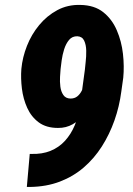

<svg xmlns="http://www.w3.org/2000/svg" viewBox="-20 -741 536 772"><path d="M99.6 -122.1H105Q149.4 -120.6 183.3 -134.5Q217.3 -148.4 241.5 -175Q265.6 -201.7 280.5 -237.1Q295.4 -272.5 301.3 -313.5L321.3 -460.9Q321.8 -471.2 324.5 -492.4Q327.1 -513.7 326.7 -537.4Q326.2 -561 318.4 -577.6Q310.5 -594.2 291 -595.2Q270.5 -595.7 257.8 -580.6Q245.1 -565.4 238 -543Q231 -520.5 228 -498.5Q225.1 -476.6 223.6 -463.4Q222.7 -451.7 221.4 -432.1Q220.2 -412.6 222.7 -392.8Q225.1 -373 234.6 -359.1Q244.1 -345.2 263.2 -344.7Q279.8 -344.7 290.8 -353.5Q301.8 -362.3 309.1 -377Q316.4 -391.6 320.6 -407.5Q324.7 -423.3 325.7 -435.5L365.2 -397.9Q362.8 -369.1 350.6 -338.9Q338.4 -308.6 318.8 -282.7Q299.3 -256.8 272.5 -241.5Q245.6 -226.1 212.9 -226.6Q166 -226.6 135.7 -249Q105.5 -271.5 89.4 -307.4Q73.2 -343.3 68.1 -384.5Q63 -425.8 65.9 -463.9Q70.3 -510.7 88.4 -556.6Q106.4 -602.5 137.5 -640.1Q168.5 -677.7 210.4 -700.2Q252.4 -722.7 303.2 -721.2Q359.9 -720.2 395.3 -691.9Q430.7 -663.6 449.7 -619.1Q468.8 -574.7 474.4 -524.4Q480 -474.1 475.6 -428.7L467.8 -373Q460 -313 440.2 -256.8Q420.4 -200.7 389.6 -152.3Q358.9 -104 316.7 -67.6Q274.4 -31.2 220.5 -10.7Q166.5 9.8 100.6 10.7H87.9Z"/></svg>

Font: Roboto Condensed Black
Style: Italic
Weight: 900
Italic angle: -12°
Designer: Christian Robertson
Foundry: Google
Version: Version 3.008; 2023